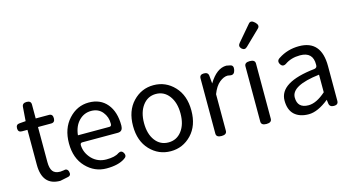

<svg xmlns="http://www.w3.org/2000/svg" viewBox="-90 -1223 2930 1602"><g transform="rotate(-15 1374.5 -422.5)"><path d="M263 13Q108 13 108 -168V-469H60Q27 -469 27 -503.5Q27 -538 60 -539L112 -543L121 -663Q123 -696 161 -696Q199 -696 199 -663V-543H313Q346 -543 346 -506Q346 -469 313 -469H199V-166Q199 -113 218 -87Q237 -61 283 -61L310 -64Q345 -75 354 -41Q363 -7 331 -1Z M822 -25Q766 13 663.5 13Q561 13 487 -64Q413 -141 413 -269.5Q413 -398 486 -477.5Q559 -557 659.5 -557Q760 -557 817 -488.5Q874 -420 874 -302L873 -291Q870 -250 829 -250H523Q504 -250 505 -228Q508 -163 557 -111Q607 -60 681.5 -60Q756 -60 790 -85Q820 -103 836.5 -73Q853 -43 822 -25ZM503 -316H775Q794 -316 793 -339Q794 -397 758.5 -440.5Q723 -484 661 -484Q599 -484 555 -438.5Q511 -393 503 -316Z M1397.5 -64Q1324 13 1219 13Q1114 13 1040.5 -64Q967 -141 967 -271.5Q967 -402 1040.5 -479.5Q1114 -557 1219 -557Q1324 -557 1397.5 -479.5Q1471 -402 1471 -271.5Q1471 -141 1397.5 -64ZM1105 -120Q1148 -63 1219 -63Q1290 -63 1333.5 -120Q1377 -177 1377 -271Q1377 -365 1333.5 -423Q1290 -481 1219.5 -481Q1149 -481 1105.5 -423Q1062 -365 1062 -271Q1062 -177 1105 -120Z M1697 -444Q1765 -557 1849 -557L1880 -551Q1912 -545 1903.5 -505Q1895 -465 1862 -470L1838 -474Q1804 -474 1767 -444Q1730 -414 1705 -349V-33Q1705 0 1659.5 0Q1614 0 1614 -33V-510Q1614 -543 1651.5 -543Q1689 -543 1691 -510Z M2093 -33Q2093 0 2047.5 0Q2002 0 2002 -33V-510Q2002 -543 2047.5 -543Q2093 -543 2093 -510ZM2055 -663Q2032 -641 2008 -663Q1985 -686 2006 -711L2122 -847Q2143 -872 2175 -841.5Q2207 -811 2184 -788Z M2476 -557Q2668 -557 2668 -334V-33Q2668 0 2630.5 0Q2593 0 2589 -33L2585 -65Q2488 13 2410 13Q2332 13 2287 -28Q2243 -69 2243 -149Q2243 -307 2552 -340Q2577 -344 2575 -371Q2577 -481 2465 -481Q2388 -481 2334 -443Q2302 -423 2284 -454.5Q2266 -486 2298 -505Q2377 -557 2476 -557ZM2577 -284Q2332 -255 2332 -152Q2332 -60 2428 -60Q2496 -60 2577 -132Z"/></g></svg>

Font: Raw Maruko Gothic CJK TC
Style: Regular
Weight: 400
Version: Version 1.001